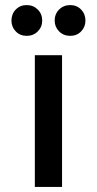

<svg xmlns="http://www.w3.org/2000/svg" viewBox="-20 -735 381 755"><path d="M85 -594Q59 -594 42 -611.5Q25 -629 25 -654Q25 -680 42 -697.5Q59 -715 85 -715Q111 -715 128.5 -697.5Q146 -680 146 -654Q146 -629 128.5 -611.5Q111 -594 85 -594ZM256 -594Q230 -594 212.5 -611.5Q195 -629 195 -654Q195 -680 212.5 -697.5Q230 -715 256 -715Q282 -715 299 -697.5Q316 -680 316 -654Q316 -629 299 -611.5Q282 -594 256 -594ZM117 0V-518H224V0Z"/></svg>

Font: TikTok Sans 24pt Medium
Style: Regular
Weight: 500
Version: Version 4.000